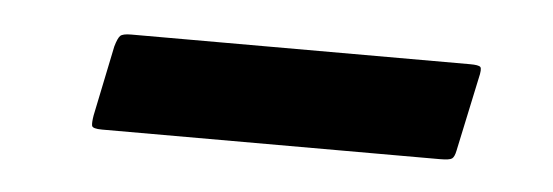

<svg xmlns="http://www.w3.org/2000/svg" viewBox="-24 -355 455 158"><g transform="rotate(5 203.0 -276.0)"><path d="M63 -236Q55 -236 54.5 -238.5Q54 -241 55 -247L67 -305Q69 -312 71 -314Q73 -316 80 -316H360Q367 -316 368.5 -314.5Q370 -313 368 -305L355 -244Q354 -239 352 -237.5Q350 -236 342 -236Z"/></g></svg>

Font: Glory SemiBold
Style: Italic
Weight: 600
Italic angle: -12°
Designer: Robert Leuschke
Foundry: Robert Leuschke
Version: Version 1.011